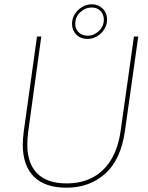

<svg xmlns="http://www.w3.org/2000/svg" viewBox="-20 -867 689 893"><path d="M289 6Q189 6 137.5 -45.5Q86 -97 86 -194Q86 -206 87 -221Q88 -236 90 -252L152 -697H172L111 -253Q109 -237 108 -222.5Q107 -208 107 -194Q107 -107 153 -60.5Q199 -14 290 -14Q360 -14 412.5 -42.5Q465 -71 497.5 -125.5Q530 -180 541 -258L603 -697H623L561 -257Q542 -124 469 -59Q396 6 289 6ZM387 -686Q355 -686 335 -706Q315 -726 315 -756Q315 -781 328 -801.5Q341 -822 362 -834.5Q383 -847 407 -847Q437 -847 457.5 -827Q478 -807 478 -776Q478 -752 465.5 -731.5Q453 -711 432 -698.5Q411 -686 387 -686ZM388 -701Q417 -701 440 -723Q463 -745 463 -776Q463 -800 447.5 -816Q432 -832 407 -832Q376 -832 353 -810Q330 -788 330 -756Q330 -732 346 -716.5Q362 -701 388 -701Z"/></svg>

Font: Hanken Grotesk Thin
Style: Italic
Weight: 250
Italic angle: -8°
Designer: Alfredo Marco Pradil
Foundry: Hanken Design Co.
Version: Version 3.013